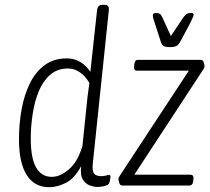

<svg xmlns="http://www.w3.org/2000/svg" viewBox="-20 -772 874 799"><path d="M185 7Q123 7 91 -44Q59 -95 59 -192Q59 -257 70 -317.5Q81 -378 104.5 -425.5Q128 -473 166 -501Q204 -529 258 -529Q289 -529 313.5 -514.5Q338 -500 356 -473L384 -730Q387 -752 405 -752H416Q435 -752 433 -730L366 -90Q363 -61 371.5 -50Q380 -39 400 -39Q414 -39 421.5 -41.5Q429 -44 434 -44Q440 -44 440 -35Q439 -27 437 -18.5Q435 -10 432 -6Q428 -1 413.5 2.5Q399 6 386 6Q372 6 354.5 0Q337 -6 325 -24.5Q313 -43 318 -81Q290 -29 254 -11Q218 7 185 7ZM196 -36Q230 -36 266.5 -67Q303 -98 323 -164L344 -367Q346 -382 348 -397.5Q350 -413 352 -427Q334 -457 311 -472Q288 -487 263 -487Q219 -487 189 -461Q159 -435 141.5 -392.5Q124 -350 116 -298Q108 -246 108 -194Q108 -36 196 -36ZM489 0Q480 0 476.5 -10Q473 -20 473 -27Q473 -32 475.5 -35.5Q478 -39 480 -43L766 -478H550Q536 -478 538 -496L539 -505Q541 -523 554 -523H815Q824 -523 827.5 -513Q831 -503 831 -496Q831 -492 829 -488Q827 -484 824 -480L539 -45H772Q787 -45 785 -27L784 -18Q782 0 768 0ZM775 -718Q786 -718 786 -711Q786 -706 780 -694Q774 -682 770 -673L732 -602Q723 -585 714 -580.5Q705 -576 687 -576Q669 -576 661 -580.5Q653 -585 648 -602L625 -673Q622 -681 619 -691.5Q616 -702 616 -708Q616 -718 629 -718Q638 -718 644 -715Q650 -712 655 -701L691 -622L744 -701Q751 -711 758 -714.5Q765 -718 775 -718Z"/></svg>

Font: Asap Condensed Condensed ExtraLight
Style: Italic
Weight: 200
Width: 3
Italic angle: -6°
Designer: Pablo Cosgaya
Foundry: Omnibus-Type
Version: Version 3.001; ttfautohint (v1.8.4.7-5d5b)